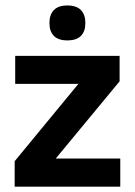

<svg xmlns="http://www.w3.org/2000/svg" viewBox="-20 -700 506 720"><path d="M431 -105.5V0H35V-95.5L274 -385.5H37V-490.5H428.5V-395L189 -105.5ZM232.5 -548.5Q198.5 -548.5 182 -565.5Q165.5 -582.5 165.5 -612V-615Q165.5 -645 182 -662.2Q198.5 -679.5 232.5 -679.5Q267 -679.5 283.5 -662.2Q300 -645 300 -615V-612Q300 -582.5 283.5 -565.5Q267 -548.5 232.5 -548.5Z"/></svg>

Font: Anek Latin Medium SemiBold
Style: Regular
Weight: 600
Version: Version 1.003